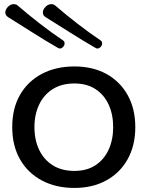

<svg xmlns="http://www.w3.org/2000/svg" viewBox="-20 -904 719 936"><path d="M342.8 12.2Q252.4 12.2 184.1 -24.2Q115.7 -60.5 77.6 -127.2Q39.6 -193.8 39.6 -284.2Q39.6 -375.5 77.6 -441.7Q115.7 -507.8 184.1 -543.9Q252.4 -580.1 342.8 -580.1Q432.1 -580.1 498.8 -543.5Q565.4 -506.8 602.5 -440.2Q639.6 -373.5 639.6 -284.2Q639.6 -194.8 602.5 -128.2Q565.4 -61.5 498.5 -24.7Q431.6 12.2 342.8 12.2ZM342.8 -70.8Q403.3 -70.8 445.6 -98.6Q487.8 -126.5 509.8 -174.8Q531.7 -223.1 531.7 -284.2Q531.7 -345.7 509.8 -393.8Q487.8 -441.9 445.6 -469.5Q403.3 -497.1 342.8 -497.1Q280.8 -497.1 237.3 -469.7Q193.8 -442.4 170.9 -394.3Q147.9 -346.2 147.9 -284.2Q147.9 -221.7 170.9 -173.6Q193.8 -125.5 237.3 -98.1Q280.8 -70.8 342.8 -70.8ZM454.1 -667.5Q450.7 -667.5 444.8 -670.9Q385.3 -705.1 322.5 -744.9Q259.8 -784.7 201.7 -820.8Q189 -829.1 189 -842.8Q189 -857.9 201.9 -870.8Q214.8 -883.8 230 -883.8Q242.2 -883.8 250 -876.5Q299.8 -833.5 357.4 -788.8Q415 -744.1 469.7 -707.5Q478 -702.1 478 -692.9Q478 -683.6 470.9 -675.5Q463.9 -667.5 454.1 -667.5ZM271 -667.5Q267.6 -667.5 261.7 -670.9Q202.1 -705.1 139.6 -744.9Q77.1 -784.7 19 -820.8Q5.9 -829.6 5.9 -842.8Q5.9 -857.9 18.8 -870.8Q31.7 -883.8 46.9 -883.8Q59.1 -883.8 66.9 -876.5Q116.7 -833.5 174.3 -788.8Q231.9 -744.1 286.6 -707.5Q294.9 -702.1 294.9 -692.9Q294.9 -683.6 287.8 -675.5Q280.8 -667.5 271 -667.5Z"/></svg>

Font: Cutive
Style: Regular
Weight: 400
Version: Version 1.100; ttfautohint (v1.8.4.7-5d5b)